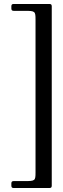

<svg xmlns="http://www.w3.org/2000/svg" viewBox="-20 -794 314 962"><path d="M239.3 136.7V-762.8C239 -771 236.2 -773.8 228 -774.1H48.3C40.1 -773.8 37.3 -771 36.9 -762.8V-751.1C37.3 -742.9 40.1 -740.1 48.3 -739.7H104.4C155.9 -739.7 158 -737.6 158 -695.7V70C158 111.5 155.9 113.3 104.4 113.3H48.3C40.1 113.6 37.3 116.5 36.9 124.6V136.7C37.3 144.9 40.1 147.7 48.3 148.1H228C236.2 147.7 239 144.9 239.3 136.7Z"/></svg>

Font: Margiela Serif Text
Style: Regular
Weight: 400
Designer: Andreas Faust, Stefan Endress
Version: Version 1.002;FEAKit 1.0